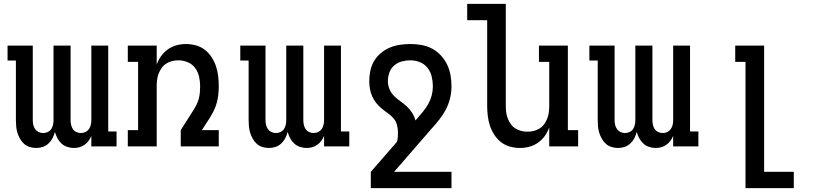

<svg xmlns="http://www.w3.org/2000/svg" viewBox="-20 -755 4240 990"><path d="M167 8Q150 8 133.5 3Q117 -2 104.5 -13Q92 -24 83.5 -39Q75 -54 70 -70Q65 -86 63.5 -103Q62 -120 62 -136V-443H19V-520H149V-136Q149 -124 151.5 -112Q154 -100 161 -90Q168 -80 179 -74.5Q190 -69 203 -69Q215 -69 226.5 -74.5Q238 -80 244.5 -90Q251 -100 253.5 -112Q256 -124 256 -136V-520H344V-136Q344 -124 346.5 -112Q349 -100 355.5 -90Q362 -80 373.5 -74.5Q385 -69 397 -69Q410 -69 421 -74.5Q432 -80 439 -90Q446 -100 448.5 -112Q451 -124 451 -136V-520H538V-77H581V0H451V-54Q445 -40 436.5 -28.5Q428 -17 416 -8.5Q404 0 390 4Q376 8 361 8Q344 8 327 2.5Q310 -3 297 -15Q284 -27 276 -42.5Q268 -58 263 -75Q259 -58 251 -42.5Q243 -27 230 -15Q217 -3 200.5 2.5Q184 8 167 8Z M639 0V-84H692V-436H639V-520H788V-422Q796 -445 810.5 -465.5Q825 -486 845.5 -500.5Q866 -515 890 -521.5Q914 -528 939 -528Q965 -528 990.5 -521Q1016 -514 1036.5 -498Q1057 -482 1071.5 -459.5Q1086 -437 1094 -412.5Q1102 -388 1105 -362Q1108 -336 1108 -310Q1108 -288 1105.5 -266Q1103 -244 1097 -222.5Q1091 -201 1081 -181.5Q1071 -162 1059 -143L1021 -84H1108V0H912V-84L978 -188Q987 -202 994 -216.5Q1001 -231 1005 -246.5Q1009 -262 1010.5 -278Q1012 -294 1012 -310Q1012 -335 1006.5 -359.5Q1001 -384 986.5 -404Q972 -424 948.5 -434Q925 -444 900 -444Q883 -444 867 -440Q851 -436 837 -427Q823 -418 813.5 -404.5Q804 -391 798 -375.5Q792 -360 790 -343.5Q788 -327 788 -310V0Z M1367 8Q1350 8 1333.5 3Q1317 -2 1304.5 -13Q1292 -24 1283.5 -39Q1275 -54 1270 -70Q1265 -86 1263.5 -103Q1262 -120 1262 -136V-443H1219V-520H1349V-136Q1349 -124 1351.5 -112Q1354 -100 1361 -90Q1368 -80 1379 -74.5Q1390 -69 1403 -69Q1415 -69 1426.5 -74.5Q1438 -80 1444.5 -90Q1451 -100 1453.5 -112Q1456 -124 1456 -136V-520H1544V-136Q1544 -124 1546.5 -112Q1549 -100 1555.5 -90Q1562 -80 1573.5 -74.5Q1585 -69 1597 -69Q1610 -69 1621 -74.5Q1632 -80 1639 -90Q1646 -100 1648.5 -112Q1651 -124 1651 -136V-520H1738V-77H1781V0H1651V-54Q1645 -40 1636.5 -28.5Q1628 -17 1616 -8.5Q1604 0 1590 4Q1576 8 1561 8Q1544 8 1527 2.5Q1510 -3 1497 -15Q1484 -27 1476 -42.5Q1468 -58 1463 -75Q1459 -58 1451 -42.5Q1443 -27 1430 -15Q1417 -3 1400.5 2.5Q1384 8 1367 8Z M2308 215H1892V131L2027 -24Q2030 -35 2031 -47Q2032 -59 2032 -71Q2032 -91 2027 -110.5Q2022 -130 2009 -145Q1996 -160 1979.5 -171.5Q1963 -183 1947.5 -196Q1932 -209 1919.5 -224.5Q1907 -240 1899 -258.5Q1891 -277 1887.5 -296.5Q1884 -316 1884 -336Q1884 -363 1889.5 -390Q1895 -417 1909 -440.5Q1923 -464 1944 -481.5Q1965 -499 1990 -509.5Q2015 -520 2042 -524Q2069 -528 2096 -528Q2125 -528 2153.5 -523Q2182 -518 2207.5 -504.5Q2233 -491 2253 -469.5Q2273 -448 2285.5 -422Q2298 -396 2303 -367.5Q2308 -339 2308 -310Q2308 -279 2300.5 -248Q2293 -217 2278.5 -189.5Q2264 -162 2244.5 -137.5Q2225 -113 2204 -90L2012 131H2308ZM2122 -134 2132 -145Q2147 -162 2162 -180.5Q2177 -199 2188.5 -219.5Q2200 -240 2206 -263Q2212 -286 2212 -310Q2212 -335 2206 -360Q2200 -385 2184.5 -405Q2169 -425 2145 -434.5Q2121 -444 2096 -444Q2073 -444 2051 -438Q2029 -432 2012 -417Q1995 -402 1987.5 -380.5Q1980 -359 1980 -336Q1980 -315 1988.5 -295Q1997 -275 2012 -260Q2027 -245 2045 -232.5Q2063 -220 2078.5 -205.5Q2094 -191 2105.5 -172.5Q2117 -154 2122 -134Z M2661 8Q2635 8 2609.5 1Q2584 -6 2563.5 -22Q2543 -38 2528.5 -60.5Q2514 -83 2506 -107.5Q2498 -132 2495 -158Q2492 -184 2492 -210V-651H2389V-735H2588V-210Q2588 -193 2590 -176.5Q2592 -160 2598 -144.5Q2604 -129 2613.5 -115.5Q2623 -102 2637 -93Q2651 -84 2667 -80Q2683 -76 2700 -76Q2717 -76 2733 -80Q2749 -84 2763 -93Q2777 -102 2786.5 -115.5Q2796 -129 2802 -144.5Q2808 -160 2810 -176.5Q2812 -193 2812 -210V-436H2759V-520H2908V-84H2961V0H2812V-98Q2804 -75 2789.5 -54.5Q2775 -34 2754.5 -19.5Q2734 -5 2710 1.5Q2686 8 2661 8Z M3167 8Q3150 8 3133.5 3Q3117 -2 3104.5 -13Q3092 -24 3083.5 -39Q3075 -54 3070 -70Q3065 -86 3063.5 -103Q3062 -120 3062 -136V-443H3019V-520H3149V-136Q3149 -124 3151.5 -112Q3154 -100 3161 -90Q3168 -80 3179 -74.5Q3190 -69 3203 -69Q3215 -69 3226.5 -74.5Q3238 -80 3244.5 -90Q3251 -100 3253.5 -112Q3256 -124 3256 -136V-520H3344V-136Q3344 -124 3346.5 -112Q3349 -100 3355.5 -90Q3362 -80 3373.5 -74.5Q3385 -69 3397 -69Q3410 -69 3421 -74.5Q3432 -80 3439 -90Q3446 -100 3448.5 -112Q3451 -124 3451 -136V-520H3538V-77H3581V0H3451V-54Q3445 -40 3436.5 -28.5Q3428 -17 3416 -8.5Q3404 0 3390 4Q3376 8 3361 8Q3344 8 3327 2.5Q3310 -3 3297 -15Q3284 -27 3276 -42.5Q3268 -58 3263 -75Q3259 -58 3251 -42.5Q3243 -27 3230 -15Q3217 -3 3200.5 2.5Q3184 8 3167 8Z M3824 215V-436H3771V-520H3920V131H4073V215Z"/></svg>

Font: Iosevka HT Medium Extended
Style: Regular
Weight: 500
Width: 7
Monospace: yes
Designer: Belleve Invis
Foundry: Belleve Invis
Version: Version 32.3.0; ttfautohint (v1.8.4)